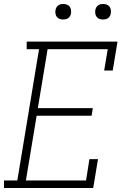

<svg xmlns="http://www.w3.org/2000/svg" viewBox="-27 -944 647 964"><path d="M-7 0V-38H60L169 -697H107V-735H563L539 -590H496L514 -697H212L163 -401H439L433 -363H157L103 -38H405L422 -145H465L441 0ZM491 -846Q481 -846 472.5 -849Q464 -852 458.5 -859Q453 -866 451.5 -875.5Q450 -885 452 -895Q453 -901 456.5 -907Q460 -913 465.5 -917Q471 -921 477.5 -922.5Q484 -924 491 -924Q500 -924 508.5 -921Q517 -918 522.5 -911Q528 -904 529.5 -894.5Q531 -885 529 -875Q528 -869 524.5 -863Q521 -857 515.5 -853Q510 -849 503.5 -847.5Q497 -846 491 -846ZM291 -846Q281 -846 272.5 -849Q264 -852 258.5 -859Q253 -866 251.5 -875.5Q250 -885 252 -895Q253 -901 256.5 -907Q260 -913 265.5 -917Q271 -921 277.5 -922.5Q284 -924 291 -924Q300 -924 308.5 -921Q317 -918 322.5 -911Q328 -904 329.5 -894.5Q331 -885 329 -875Q328 -869 324.5 -863Q321 -857 315.5 -853Q310 -849 303.5 -847.5Q297 -846 291 -846Z"/></svg>

Font: Iosevka Etoile XLtObl
Style: Regular
Weight: 200
Italic angle: -9°
Designer: Belleve Invis
Foundry: Belleve Invis
Version: Version 15.5.2; ttfautohint (v1.8.4)